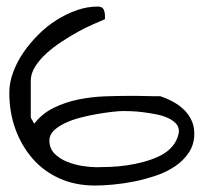

<svg xmlns="http://www.w3.org/2000/svg" viewBox="-20 -573 640 594"><path d="M8.8 -286.1Q8.8 -317.4 20.5 -349.1Q32.2 -380.9 52.2 -410.2Q72.3 -439.5 98.6 -465.8Q125 -492.2 155.3 -511.2Q185.5 -530.3 217.8 -541.5Q250 -552.7 282.2 -552.7Q295.9 -552.7 300.3 -544.4Q304.7 -536.1 304.7 -523.4Q304.7 -522.5 304.7 -518.1Q304.7 -513.7 304.7 -513.7Q291 -507.8 268.6 -498Q246.1 -488.3 221.2 -474.6Q196.3 -460.9 170.4 -443.8Q144.5 -426.8 123.5 -407.7Q102.5 -388.7 88.9 -367.2Q75.2 -345.7 75.2 -323.2V-209L85.9 -190.4Q110.4 -221.7 146 -239.3Q181.6 -256.8 222.2 -265.1Q262.7 -273.4 303.7 -274.9Q344.7 -276.4 379.9 -276.4H399.4Q412.1 -276.4 427.7 -275.9Q443.4 -275.4 456.1 -275.4H475.6Q496.1 -268.6 515.1 -258.3Q534.2 -248 548.8 -233.9Q563.5 -219.7 572.3 -201.2Q581.1 -182.6 581.1 -160.2Q581.1 -127 564.9 -102.1Q548.8 -77.1 522.5 -59.1Q496.1 -41 462.9 -29.8Q429.7 -18.6 396 -11.7Q362.3 -4.9 330.1 -2Q297.9 1 274.4 1Q212.9 1 164.1 -21Q115.2 -43 81.1 -82Q46.9 -121.1 27.8 -173.3Q8.8 -225.6 8.8 -286.1ZM132.8 -138.7Q132.8 -114.3 148.4 -98.1Q164.1 -82 187 -72.8Q210 -63.5 234.9 -59.6Q259.8 -55.7 278.3 -55.7Q295.9 -55.7 320.8 -56.6Q345.7 -57.6 372.6 -61.5Q399.4 -65.4 426.3 -72.8Q453.1 -80.1 475.6 -91.3Q498 -102.5 513.2 -120.1Q528.3 -137.7 533.2 -162.1Q535.2 -177.7 525.9 -189Q516.6 -200.2 499.5 -208Q482.4 -215.8 461.4 -219.7Q440.4 -223.6 420.9 -226.1Q401.4 -228.5 385.3 -229Q369.1 -229.5 362.3 -229.5Q349.6 -229.5 327.6 -227.1Q305.7 -224.6 280.3 -220.2Q254.9 -215.8 228.5 -209Q202.1 -202.1 180.7 -191.9Q159.2 -181.6 146 -168.5Q132.8 -155.3 132.8 -138.7Z"/></svg>

Font: Swanky and Moo Moo Cyrillic
Style: Regular
Weight: 400
Designer: Kimberly Geswein; Denis Ignatov
Foundry: Kimberly Geswein; Denis Ignatov
Version: Version 1.003 June 27, 2018